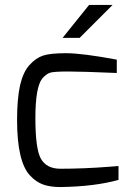

<svg xmlns="http://www.w3.org/2000/svg" viewBox="-20 -751 540 776"><path d="M233 -598 340 -731H435L302 -598ZM49 -266Q49 -350 61 -406Q74 -461 99 -488Q124 -516 153 -526Q182 -536 247 -536Q312 -536 452 -510V-456Q313 -462 255 -462Q197 -462 182 -457Q167 -452 151 -434Q123 -399 123 -274Q123 -150 145 -110Q168 -69 224 -69Q318 -69 421 -77L459 -80V-24Q363 3 224 5Q183 5 155 -5Q126 -15 101 -42Q75 -70 62 -126Q49 -182 49 -266Z"/></svg>

Font: Mina
Style: Regular
Weight: 400
Version: Version 1.000